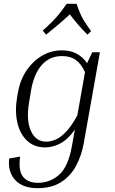

<svg xmlns="http://www.w3.org/2000/svg" viewBox="-20 -760 599 1003"><path d="M417 -9Q406 52 378 105Q350 158 300.5 190.5Q251 223 176 223Q99 223 59.5 180.5Q20 138 28 68L85 58Q75 132 100.5 163.5Q126 195 177 195Q242 195 289.5 152.5Q337 110 356 1L371 -83Q336 -33 296.5 -11.5Q257 10 216 10Q158 10 120.5 -26Q83 -62 70 -122.5Q57 -183 70 -256L74 -278Q86 -345 120 -394Q154 -443 201.5 -470Q249 -497 303 -497Q348 -497 380.5 -479.5Q413 -462 435 -430Q442 -444 448.5 -459Q455 -474 462 -487H502ZM132 -226Q116 -132 141.5 -76Q167 -20 221 -20Q245 -20 271 -31Q297 -42 325.5 -72Q354 -102 384 -157L424 -383Q405 -426 376.5 -446.5Q348 -467 304 -467Q238 -467 197 -419Q156 -371 142 -286ZM456 -597 437 -579Q409 -607 386.5 -633Q364 -659 345 -685Q317 -659 287 -633.5Q257 -608 221 -579L203 -600Q232 -626 251.5 -645.5Q271 -665 288.5 -686.5Q306 -708 328 -740H380Q391 -708 401 -685.5Q411 -663 424 -643Q437 -623 456 -597Z"/></svg>

Font: Inria Serif Light
Style: Italic
Weight: 300
Italic angle: -10°
Designer: Black Foundry Team
Foundry: Black Foundry
Version: Version 1.000; ttfautohint (v1.8.3)